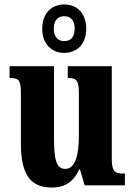

<svg xmlns="http://www.w3.org/2000/svg" viewBox="-20 -834 604 864"><path d="M269 -596C325 -596 368 -634 368 -705C368 -776 325 -814 269 -814C214 -814 170 -776 170 -705C170 -634 214 -596 269 -596ZM269 -649C244 -649 222 -664 222 -705C222 -746 244 -761 269 -761C295 -761 316 -746 316 -705C316 -664 295 -649 269 -649ZM214 10C272 10 311 -16 336 -71H340L361 0H542V-53H533C503 -53 483 -58 483 -116V-536H285V-483H288C318 -483 335 -477 335 -419V-227C335 -134 318 -74 274 -74C232 -74 223 -118 223 -216V-536H23V-483H26C67 -483 74 -470 74 -413V-188C74 -53 114 10 214 10Z"/></svg>

Font: Noto Serif Hebrew ExtraCondensed ExtraBold
Style: Regular
Weight: 800
Width: 2
Designer: Monotype Design Team
Foundry: Monotype Imaging Inc.
Version: Version 2.004